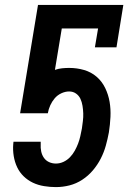

<svg xmlns="http://www.w3.org/2000/svg" viewBox="-20 -755 540 783"><path d="M208 8Q184 8 159.5 4Q135 0 114 -10Q93 -20 76.5 -36Q60 -52 50 -73Q40 -94 36 -118.5Q32 -143 34 -167L35 -177H146V-167Q145 -152 148 -137.5Q151 -123 159 -111.5Q167 -100 180 -94Q193 -88 208 -88Q224 -88 239 -95Q254 -102 265.5 -114Q277 -126 285 -140.5Q293 -155 298.5 -169.5Q304 -184 307.5 -199.5Q311 -215 314 -231Q316 -246 318 -261.5Q320 -277 319.5 -292.5Q319 -308 316.5 -323.5Q314 -339 308 -352Q302 -365 290 -373.5Q278 -382 262 -382Q246 -382 230 -374.5Q214 -367 203 -354Q192 -341 185 -325.5Q178 -310 175 -293H62L135 -735H483L455 -562H367L380 -639H232L204 -470Q218 -475 233 -476.5Q248 -478 262 -478Q294 -478 323 -469.5Q352 -461 374 -442Q396 -423 409 -396Q422 -369 427 -339.5Q432 -310 430.5 -278.5Q429 -247 424 -215Q419 -188 411.5 -161Q404 -134 391 -108.5Q378 -83 359 -60.5Q340 -38 315.5 -22Q291 -6 263.5 1Q236 8 208 8Z"/></svg>

Font: Iosevka Curly Slab Oblique
Style: Bold
Weight: 700
Italic angle: -9°
Monospace: yes
Designer: Belleve Invis
Foundry: Belleve Invis
Version: Version 11.1.0; ttfautohint (v1.8.3)